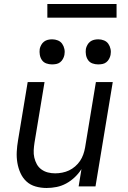

<svg xmlns="http://www.w3.org/2000/svg" viewBox="-20 -929 640 957"><path d="M212 8Q184 8 157.5 0.5Q131 -7 112 -24.5Q93 -42 82 -66.5Q71 -91 66.5 -118Q62 -145 63.5 -173Q65 -201 70 -230L118 -520H202L152 -218Q149 -199 148 -180Q147 -161 151 -143.5Q155 -126 163.5 -110.5Q172 -95 186.5 -84.5Q201 -74 218.5 -69.5Q236 -65 255 -65Q272 -65 290 -68.5Q308 -72 324 -79.5Q340 -87 354.5 -99.5Q369 -112 379 -127Q389 -142 395 -159Q401 -176 404 -193L458 -520H542L456 0H372L386 -86Q372 -64 352.5 -45.5Q333 -27 310 -14.5Q287 -2 262 3Q237 8 212 8ZM469 -608Q454 -608 440.5 -613Q427 -618 419 -629.5Q411 -641 408.5 -655.5Q406 -670 408 -685Q410 -695 415.5 -705Q421 -715 429.5 -721.5Q438 -728 448.5 -730.5Q459 -733 470 -733Q485 -733 498.5 -727.5Q512 -722 520 -710.5Q528 -699 531 -684.5Q534 -670 531 -655Q529 -645 523.5 -635Q518 -625 509.5 -618.5Q501 -612 490.5 -610Q480 -608 469 -608ZM239 -608Q224 -608 210.5 -613Q197 -618 189 -629.5Q181 -641 178.5 -655.5Q176 -670 178 -685Q180 -695 185.5 -705Q191 -715 199.5 -721.5Q208 -728 218.5 -730.5Q229 -733 240 -733Q255 -733 268.5 -727.5Q282 -722 290 -710.5Q298 -699 301 -684.5Q304 -670 301 -655Q299 -645 293.5 -635Q288 -625 279.5 -618.5Q271 -612 260.5 -610Q250 -608 239 -608ZM216 -841V-909H561V-841Z"/></svg>

Font: Iosevka Aile
Style: Italic
Weight: 400
Italic angle: -9°
Designer: Belleve Invis
Foundry: Belleve Invis
Version: Version 28.0.1; ttfautohint (v1.8.4)